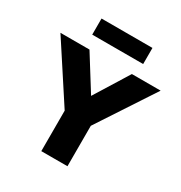

<svg xmlns="http://www.w3.org/2000/svg" viewBox="-233 -1060 1141 1208"><g transform="rotate(30 338.0 -456.0)"><path d="M242 0V-365L276 -242L-26 -705H185L343 -452H336L493 -705H702L398 -242L432 -365V0ZM153 -795V-912H523V-795Z"/></g></svg>

Font: Nunito Sans 8pt Black
Style: Regular
Weight: 900
Version: Version 3.101;gftools[0.9.27]